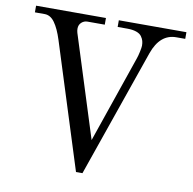

<svg xmlns="http://www.w3.org/2000/svg" viewBox="-81 -794 891 888"><g transform="rotate(10 365.0 -350.0)"><path d="M17.6 -681.6V-712.9H345.7V-681.6H264.6Q248.5 -681.6 236.6 -670.7Q224.6 -659.7 224.6 -641.6Q224.6 -631.8 227.5 -622.1L378.4 -145.5L519 -554.2Q523.4 -566.4 527.8 -586.9Q532.2 -607.4 532.2 -615.7Q532.2 -627.9 529.5 -637.7Q526.9 -647.5 519.3 -658.4Q511.7 -669.4 494.4 -675.5Q477.1 -681.6 451.2 -681.6H406.2V-712.9H723.6V-681.6H681.6Q605.5 -681.6 572.3 -587.9L363.3 12.7H333L147 -575.2Q130.9 -626 110.8 -653.8Q90.8 -681.6 63.5 -681.6Z"/></g></svg>

Font: Theano Modern
Style: Regular
Weight: 400
Designer: Alexey Kryukov
Version: Version 2.00